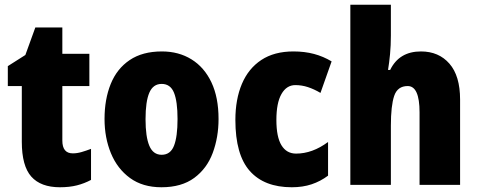

<svg xmlns="http://www.w3.org/2000/svg" viewBox="-20 -780 2014 810"><path d="M287 -133Q305 -133 324 -138.5Q343 -144 364 -152V-21Q336 -6 304.5 2Q273 10 233 10Q152 10 112 -35Q72 -80 72 -182V-417H13V-501L87 -548L129 -664H243V-553H357V-417H243V-187Q243 -133 287 -133Z M902 -278Q902 -201 877.5 -135Q853 -69 799.5 -29.5Q746 10 661 10Q582 10 528.5 -29Q475 -68 448 -133.5Q421 -199 421 -278Q421 -361 447 -425.5Q473 -490 527 -526.5Q581 -563 663 -563Q734 -563 788 -529.5Q842 -496 872 -432.5Q902 -369 902 -278ZM594 -277Q594 -203 610 -165Q626 -127 662 -127Q699 -127 714 -165Q729 -203 729 -278Q729 -352 714 -389Q699 -426 662 -426Q626 -426 610 -389Q594 -352 594 -277Z M1211 10Q1095 10 1034 -58.5Q973 -127 973 -274Q973 -361 1000.5 -426Q1028 -491 1082.5 -527Q1137 -563 1218 -563Q1265 -563 1304.5 -552.5Q1344 -542 1379 -521L1332 -388Q1305 -404 1279 -412.5Q1253 -421 1226 -421Q1189 -421 1167.5 -383.5Q1146 -346 1146 -274Q1146 -202 1167.5 -167Q1189 -132 1229 -132Q1298 -132 1364 -181V-39Q1332 -15 1294.5 -2.5Q1257 10 1211 10Z M1629 -630Q1629 -588 1625.5 -551.5Q1622 -515 1617 -485H1626Q1664 -563 1756 -563Q1831 -563 1876 -511.5Q1921 -460 1921 -360V0H1750V-306Q1750 -417 1700 -417Q1657 -417 1643 -375.5Q1629 -334 1629 -250V0H1458V-760H1629Z"/></svg>

Font: Noto Sans Khmer UI Condensed Black
Style: Regular
Weight: 900
Width: 3
Designer: Danh Hong and the Monotype Design Team
Foundry: Monotype Imaging Inc.
Version: Version 2.002; ttfautohint (v1.8.4.7-5d5b)